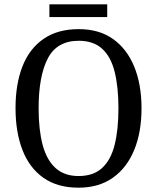

<svg xmlns="http://www.w3.org/2000/svg" viewBox="-20 -860 729 890"><path d="M344 10Q246 10 181 -36Q116 -82 84 -165Q52 -248 52 -359Q52 -470 84 -552Q116 -634 181.5 -679.5Q247 -725 345 -725Q439 -725 503.5 -679.5Q568 -634 602 -551.5Q636 -469 636 -358Q636 -247 602 -164.5Q568 -82 503 -36Q438 10 344 10ZM344 -44Q413 -44 453.5 -81.5Q494 -119 511.5 -189Q529 -259 529 -358Q529 -457 511.5 -527Q494 -597 453.5 -634Q413 -671 345 -671Q244 -671 201.5 -589Q159 -507 159 -358Q159 -259 177.5 -189Q196 -119 237 -81.5Q278 -44 344 -44ZM209 -781V-840H477V-781Z"/></svg>

Font: Noto Serif SemiCondensed
Style: Regular
Weight: 400
Width: 4
Designer: Monotype Design Team
Foundry: Monotype Imaging Inc.
Version: Version 2.013